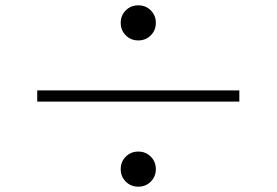

<svg xmlns="http://www.w3.org/2000/svg" viewBox="-20 -729 1040 722"><path d="M434 -643Q434 -671 453 -690Q472 -709 500 -709Q528 -709 547 -690Q566 -671 566 -643Q566 -615 547 -596Q528 -577 500 -577Q472 -577 453 -596Q434 -615 434 -643ZM880 -347H120V-389H880ZM434 -93Q434 -121 453 -140Q472 -159 500 -159Q528 -159 547 -140Q566 -121 566 -93Q566 -65 547 -46Q528 -27 500 -27Q472 -27 453 -46Q434 -65 434 -93Z"/></svg>

Font: Noto Serif KR ExtraLight ExtraLight
Style: Regular
Weight: 250
Version: Version 2.003-H1;hotconv 1.1.1;makeotfexe 2.6.0